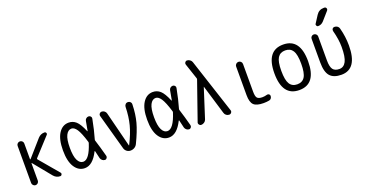

<svg xmlns="http://www.w3.org/2000/svg" viewBox="-37 -1446 4073 2143"><g transform="rotate(-20 2000.0 -375.0)"><path d="M80.1 -40V-480.5Q80.1 -496.1 91.8 -507.8Q103.5 -519.5 119.6 -519.5Q135.7 -519.5 147.5 -508.3Q159.2 -497.1 159.2 -480.5V-293.9Q159.2 -292 161.6 -291Q164.1 -290 165 -292L335 -485.4Q367.2 -520.5 413.1 -519.5Q425.8 -519.5 431.2 -507.3Q436.5 -495.1 427.7 -485.4L236.3 -276.4Q232.4 -270.5 236.3 -263.7L428.7 -36.1Q437.5 -26.4 431.6 -13.2Q425.8 0 412.1 0Q366.2 0 335 -37.1L164.1 -246.1Q162.1 -248 160.6 -247.1Q159.2 -246.1 159.2 -244.1V-40Q159.2 -23.4 147.5 -11.7Q135.7 0 119.6 0Q103.5 0 91.8 -12.2Q80.1 -24.4 80.1 -40Z M710 -457Q668.9 -457 644.5 -409.2Q620.1 -361.3 620.1 -259.8Q620.1 -160.2 644.5 -111.8Q668.9 -63.5 710 -63.5Q781.2 -63.5 836.9 -238.3Q839.8 -246.1 836.9 -253.9Q801.8 -369.1 772 -413.1Q742.2 -457 710 -457ZM702.1 9.8Q628.9 9.8 583.5 -59.1Q538.1 -127.9 538.1 -259.8Q538.1 -390.6 583 -460.4Q627.9 -530.3 702.1 -530.3Q752 -530.3 789.6 -497.1Q827.1 -463.9 866.2 -370.1Q869.1 -364.3 871.1 -370.1Q881.8 -422.9 891.6 -482.4Q894.5 -499 907.2 -509.3Q919.9 -519.5 935.5 -519.5Q950.2 -519.5 960.4 -508.3Q970.7 -497.1 967.8 -482.4Q942.4 -350.6 914.1 -254.9Q911.1 -246.1 914.1 -238.3Q941.4 -153.3 971.7 -39.1Q975.6 -25.4 966.8 -12.7Q958 0 943.4 0Q926.8 0 912.6 -11.2Q898.4 -22.5 893.6 -39.1Q891.6 -46.9 883.8 -80.6Q876 -114.3 872.1 -129.9Q871.1 -131.8 869.1 -131.8Q867.2 -131.8 866.2 -129.9Q796.9 9.8 702.1 9.8Z M1177.7 -52.7 1059.6 -478.5Q1055.7 -494.1 1065.4 -506.8Q1075.2 -519.5 1090.8 -519.5Q1109.4 -519.5 1124.5 -507.8Q1139.6 -496.1 1143.6 -477.5L1249 -60.5Q1249 -59.6 1250 -59.6Q1252 -59.6 1252 -61.5Q1309.6 -174.8 1334 -268.1Q1358.4 -361.3 1361.3 -478.5Q1362.3 -495.1 1373.5 -507.3Q1384.8 -519.5 1402.3 -519.5Q1419.9 -519.5 1431.6 -507.3Q1443.4 -495.1 1442.4 -477.5Q1439.5 -362.3 1414.6 -269.5Q1389.6 -176.8 1328.1 -49.8Q1317.4 -26.4 1295.9 -13.2Q1274.4 0 1248 0Q1223.6 0 1204.1 -14.6Q1184.6 -29.3 1177.7 -52.7Z M1710 -457Q1668.9 -457 1644.5 -409.2Q1620.1 -361.3 1620.1 -259.8Q1620.1 -160.2 1644.5 -111.8Q1668.9 -63.5 1710 -63.5Q1781.2 -63.5 1836.9 -238.3Q1839.8 -246.1 1836.9 -253.9Q1801.8 -369.1 1772 -413.1Q1742.2 -457 1710 -457ZM1702.1 9.8Q1628.9 9.8 1583.5 -59.1Q1538.1 -127.9 1538.1 -259.8Q1538.1 -390.6 1583 -460.4Q1627.9 -530.3 1702.1 -530.3Q1752 -530.3 1789.6 -497.1Q1827.1 -463.9 1866.2 -370.1Q1869.1 -364.3 1871.1 -370.1Q1881.8 -422.9 1891.6 -482.4Q1894.5 -499 1907.2 -509.3Q1919.9 -519.5 1935.5 -519.5Q1950.2 -519.5 1960.4 -508.3Q1970.7 -497.1 1967.8 -482.4Q1942.4 -350.6 1914.1 -254.9Q1911.1 -246.1 1914.1 -238.3Q1941.4 -153.3 1971.7 -39.1Q1975.6 -25.4 1966.8 -12.7Q1958 0 1943.4 0Q1926.8 0 1912.6 -11.2Q1898.4 -22.5 1893.6 -39.1Q1891.6 -46.9 1883.8 -80.6Q1876 -114.3 1872.1 -129.9Q1871.1 -131.8 1869.1 -131.8Q1867.2 -131.8 1866.2 -129.9Q1796.9 9.8 1702.1 9.8Z M2087.9 0Q2072.3 0 2062.5 -13.7Q2052.7 -27.3 2058.6 -42L2215.8 -492.2Q2218.8 -500 2215.8 -507.8L2154.3 -691.4Q2149.4 -705.1 2158.2 -717.8Q2167 -730.5 2181.6 -730.5Q2199.2 -730.5 2215.3 -719.2Q2231.4 -708 2237.3 -691.4L2450.2 -41Q2455.1 -26.4 2445.3 -13.2Q2435.5 0 2419.9 0Q2400.4 0 2384.8 -11.7Q2369.1 -23.4 2364.3 -42L2259.8 -388.7Q2259.8 -389.6 2258.8 -389.6Q2257.8 -389.6 2257.8 -388.7L2146.5 -42Q2140.6 -23.4 2123.5 -11.7Q2106.4 0 2087.9 0Z M2825.2 9.8Q2741.2 9.8 2708 -22.5Q2674.8 -54.7 2674.8 -139.6V-478.5Q2674.8 -495.1 2687 -507.3Q2699.2 -519.5 2716.3 -519.5Q2733.4 -519.5 2745.1 -507.8Q2756.8 -496.1 2756.8 -478.5V-150.4Q2756.8 -94.7 2772.9 -75.7Q2789.1 -56.6 2835 -56.6Q2860.4 -56.6 2891.6 -65.4Q2904.3 -68.4 2914.6 -60.5Q2924.8 -52.7 2924.8 -40Q2924.8 -24.4 2916 -11.7Q2907.2 1 2891.6 3.9Q2859.4 9.8 2825.2 9.8Z M3339.4 -415.5Q3310.5 -460.9 3250 -460.9Q3189.5 -460.9 3160.6 -415.5Q3131.8 -370.1 3131.8 -260.3Q3131.8 -150.4 3160.6 -104.5Q3189.5 -58.6 3250 -58.6Q3310.5 -58.6 3339.4 -104.5Q3368.2 -150.4 3368.2 -260.3Q3368.2 -370.1 3339.4 -415.5ZM3450.2 -260.3Q3450.2 9.8 3250 9.8Q3049.8 9.8 3049.8 -260.3Q3049.8 -530.3 3250 -530.3Q3450.2 -530.3 3450.2 -260.3Z M3750 9.8Q3657.2 9.8 3614.7 -39.1Q3572.3 -87.9 3572.3 -200.2V-481.4Q3572.3 -497.1 3583.5 -508.3Q3594.7 -519.5 3610.8 -519.5Q3627 -519.5 3638.7 -508.3Q3650.4 -497.1 3650.4 -481.4V-196.3Q3650.4 -121.1 3673.3 -89.8Q3696.3 -58.6 3750 -58.6Q3801.8 -58.6 3829.1 -110.4Q3856.4 -162.1 3856.4 -282.2Q3856.4 -370.1 3827.1 -480.5Q3823.2 -495.1 3832 -507.3Q3840.8 -519.5 3857.4 -519.5Q3876 -519.5 3891.1 -508.8Q3906.2 -498 3910.2 -480.5Q3938.5 -375 3938.5 -269.5Q3938.5 9.8 3750 9.8ZM3817.4 -759.8H3823.2Q3839.8 -759.8 3846.2 -745.6Q3852.5 -731.4 3841.8 -717.8L3755.9 -620.1Q3728.5 -589.8 3690.4 -589.8Q3677.7 -589.8 3671.4 -602.1Q3665 -614.3 3671.9 -624L3728.5 -711.9Q3759.8 -759.8 3817.4 -759.8Z"/></g></svg>

Font: Rounded Mgen+ 2m regular
Style: Regular
Weight: 400
Designer: [Source Han Sans]
Ryoko NISHIZUKA  (kana & ideographs); Paul D. Hunt (Latin, Greek & Cyrillic); Wenlong ZHANG  (bopomofo
Version: Version 1.059.20150602